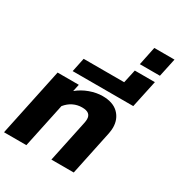

<svg xmlns="http://www.w3.org/2000/svg" viewBox="-234 -1159 1217 1309"><g transform="rotate(30 374.5 -505.0)"><path d="M108 -535H275L263 -479Q304 -513 355.5 -531.5Q407 -550 455 -550Q537 -550 580 -507.5Q623 -465 623 -398Q623 -379 618 -352L544 0H368L438 -332Q441 -347 441 -360Q441 -386 424.5 -399.5Q408 -413 372 -413Q336 -413 303.5 -397.5Q271 -382 245 -350L171 0H-5Z M215 -705H534L557 -810H715L669 -595H192Z M595 -1010H754L723 -865H565Z"/></g></svg>

Font: Prompt Bold
Style: Bold Italic
Weight: 700
Italic angle: -12°
Designer: Katatrad Team
Foundry: CadsonDemak
Version: Version 1.000